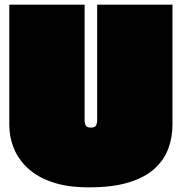

<svg xmlns="http://www.w3.org/2000/svg" viewBox="-20 -790 782 826"><path d="M20 -770H344V-268Q344 -265 347.5 -253Q351 -241 371 -241Q391 -241 394.5 -253Q398 -265 398 -268V-770H722V-254Q722 -199 704 -150.5Q686 -102 645 -64.5Q604 -27 534.5 -5.5Q465 16 362 16Q271 16 206 -6Q141 -28 100 -66Q59 -104 39.5 -152Q20 -200 20 -252Z"/></svg>

Font: Gasoek One
Style: Regular
Weight: 400
Designer: Jiashuo Zhang
Foundry: JAMO
Version: Version 1.000; ttfautohint (v1.8.4.7-5d5b);gftools[0.9.29]